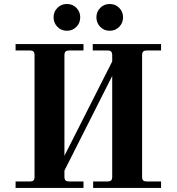

<svg xmlns="http://www.w3.org/2000/svg" viewBox="-20 -930 874 950"><path d="M57.1 0V-32.2H127Q140.6 -32.2 145.8 -37.4Q150.9 -42.5 150.9 -56.2V-655.8Q150.9 -669.4 145.8 -674.8Q140.6 -680.2 127 -680.2H57.1V-711.9H393.1V-680.2H323.2Q309.6 -680.2 304.2 -674.8Q298.8 -669.4 298.8 -655.8V-159.2L535.2 -626V-655.8Q535.2 -669.4 530 -674.8Q524.9 -680.2 511.2 -680.2H439V-711.9H776.9V-680.2H707Q693.4 -680.2 688.2 -674.8Q683.1 -669.4 683.1 -655.8V-56.2Q683.1 -42.5 688.2 -37.4Q693.4 -32.2 707 -32.2H776.9V0H440.9V-32.2H511.2Q524.9 -32.2 530 -37.4Q535.2 -42.5 535.2 -56.2V-554.2L298.8 -85.9V-56.2Q298.8 -42.5 304.2 -37.4Q309.6 -32.2 323.2 -32.2H393.1V0ZM263.9 -890.9Q282.7 -910.2 311 -910.2Q339.4 -910.2 358.2 -890.9Q377 -871.6 377 -844.2Q377 -816.9 358.2 -797.4Q339.4 -777.8 311 -777.8Q282.7 -777.8 263.9 -797.4Q245.1 -816.9 245.1 -844.2Q245.1 -871.6 263.9 -890.9ZM475.8 -890.9Q494.6 -910.2 522.9 -910.2Q551.3 -910.2 570.1 -890.9Q588.9 -871.6 588.9 -844.2Q588.9 -816.9 570.1 -797.4Q551.3 -777.8 522.9 -777.8Q494.6 -777.8 475.8 -797.4Q457 -816.9 457 -844.2Q457 -871.6 475.8 -890.9Z"/></svg>

Font: Flanker Steampunk
Style: Bold
Weight: 700
Designer: Alexey Kryukov, Leonardo Di Lena
Foundry: Alexey Kryukov, Leonardo Di Lena
Version: 1.210